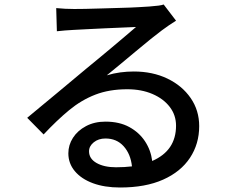

<svg xmlns="http://www.w3.org/2000/svg" viewBox="-20 -784 1040 854"><path d="M567 -44Q561 -99 530 -133.5Q499 -168 449 -168Q418 -168 397 -151Q376 -134 376 -111Q376 -78 409.5 -59Q443 -40 496 -40Q515 -40 533 -41Q551 -42 567 -44ZM230 -748Q249 -746 270.5 -745Q292 -744 310 -744Q326 -744 359 -744.5Q392 -745 434 -746.5Q476 -748 518 -749Q560 -750 594 -752Q628 -754 644 -755Q670 -757 685 -759Q700 -761 708 -764L763 -692Q747 -682 731.5 -671.5Q716 -661 700 -649Q681 -635 650.5 -610.5Q620 -586 585 -556.5Q550 -527 516 -499Q482 -471 455 -449Q485 -458 515 -462Q545 -466 575 -466Q659 -466 724.5 -434.5Q790 -403 828 -348Q866 -293 866 -223Q866 -144 825 -82Q784 -20 705.5 15Q627 50 514 50Q445 50 393.5 31Q342 12 313 -22.5Q284 -57 284 -102Q284 -139 304.5 -171Q325 -203 362.5 -223Q400 -243 449 -243Q511 -243 555 -219Q599 -195 625 -155.5Q651 -116 657 -68Q763 -114 763 -225Q763 -272 735 -308.5Q707 -345 658 -366Q609 -387 546 -387Q466 -387 404 -363Q342 -339 287.5 -294Q233 -249 174 -186L101 -260Q130 -284 166 -314Q202 -344 239 -374.5Q276 -405 308.5 -432.5Q341 -460 363 -478Q384 -495 414 -520Q444 -545 476.5 -572Q509 -599 537.5 -623.5Q566 -648 585 -664Q565 -663 527 -661.5Q489 -660 445.5 -658Q402 -656 364.5 -654Q327 -652 307 -651Q288 -650 269 -648.5Q250 -647 233 -645Z"/></svg>

Font: Source Han Sans Medium
Style: Regular
Weight: 500
Designer: Ryoko NISHIZUKA Ë•øÂ°öÊ∂ºÂ≠ê (kana, bopomofo & ideographs); Paul D. Hunt (Latin, Greek & Cyrillic); Sandoll Communicatio
Foundry: Adobe
Version: Version 2.004;hotconv 1.0.118;makeotfexe 2.5.65603